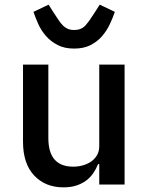

<svg xmlns="http://www.w3.org/2000/svg" viewBox="-20 -794 640 826"><path d="M407 -88H402Q394 -68 381.5 -49.5Q369 -31 351 -17.5Q333 -4 309 4Q285 12 253 12Q175 12 127 -39Q79 -90 79 -184V-516H188V-200Q188 -77 295 -77Q316 -77 336 -82.5Q356 -88 372 -99Q388 -110 397.5 -126.5Q407 -143 407 -166V-516H516V0H407ZM124 -743 189 -774 210 -741Q222 -723 231.5 -708.5Q241 -694 250.5 -684.5Q260 -675 271.5 -670Q283 -665 299 -665Q330 -665 347.5 -684.5Q365 -704 388 -741L409 -774L474 -743Q466 -719 453 -691Q440 -663 420 -639.5Q400 -616 370.5 -600.5Q341 -585 299 -585Q257 -585 227.5 -600.5Q198 -616 177.5 -639.5Q157 -663 144.5 -691Q132 -719 124 -743Z"/></svg>

Font: IBM Plaex Mono Medium
Style: Regular
Weight: 500
Designer: Mike Abbink, Paul van der Laan, Pieter van Rosmalen
Foundry: Bold Monday
Version: Version 2.003